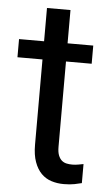

<svg xmlns="http://www.w3.org/2000/svg" viewBox="-50 -691 427 735"><g transform="rotate(5 163.5 -323.0)"><path d="M190.9 -656.2H100.6V-528.3H4.4V-458.5H100.6V-131.3C100.6 -105 103.8 -82.8 110.4 -64.7C116.9 -46.6 125.7 -32.1 136.7 -21C147.8 -9.9 160.7 -2 175.5 2.7C190.3 7.4 206.1 9.8 222.7 9.8C238.9 9.8 252.8 8.6 264.2 6.3C275.6 4.1 284.8 2 292 0V-73.2C287.4 -72.3 281 -71 272.7 -69.6C264.4 -68.1 256.5 -67.4 249 -67.4C241.5 -67.4 234.3 -68.1 227.3 -69.6C220.3 -71 214.1 -74.1 208.7 -78.6C203.4 -83.2 199.1 -89.6 195.8 -97.9C192.5 -106.2 190.9 -117.2 190.9 -130.9V-458.5H289.6V-528.3H190.9Z"/></g></svg>

Font: Dirooz FD
Style: FD
Weight: 400
Foundry: DejaVu fonts team - Redesigned by Saber Rastikerdar
Version: Version 0.2.1